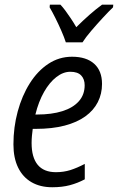

<svg xmlns="http://www.w3.org/2000/svg" viewBox="-20 -786 501 816"><path d="M202.1 9.8Q150.9 9.8 113.8 -11.7Q76.7 -33.2 56.9 -74Q37.1 -114.7 37.1 -172.4Q37.1 -245.1 55.2 -312Q73.2 -378.9 106.4 -431.6Q139.6 -484.4 185.3 -514.6Q231 -544.9 286.1 -544.9Q347.2 -544.9 380.4 -514.9Q413.6 -484.9 413.6 -429.2Q413.6 -387.2 395.8 -352.1Q377.9 -316.9 342.8 -291.5Q307.6 -266.1 254.9 -252.2Q202.1 -238.3 131.8 -238.3H119.1Q117.2 -224.1 115.7 -208.5Q114.3 -192.9 114.3 -178.2Q114.3 -117.2 140.1 -85.7Q166 -54.2 217.8 -54.2Q250.5 -54.2 279.1 -63.2Q307.6 -72.3 340.3 -89.4V-23.9Q310.1 -7.8 277.1 1Q244.1 9.8 202.1 9.8ZM130.4 -299.3H137.7Q199.7 -299.3 244.9 -313.5Q290 -327.6 314.9 -355.5Q339.8 -383.3 339.8 -423.8Q339.8 -449.7 325 -465.3Q310.1 -481 278.8 -481Q248.5 -481 219.5 -458.5Q190.4 -436 167.2 -395.3Q144 -354.5 130.4 -299.3ZM259.8 -606Q252.9 -627.4 240.7 -655.3Q228.5 -683.1 215.1 -710Q201.7 -736.8 190.9 -754.9L191.9 -766.1H236.8Q247.1 -755.4 258.1 -740.5Q269 -725.6 281 -707.8Q293 -689.9 304.2 -670.4Q332.5 -698.7 360.6 -723.4Q388.7 -748 413.6 -766.1H461.4L460.4 -754.9Q443.4 -738.8 418 -711.4Q392.6 -684.1 368.2 -655.5Q343.8 -627 330.6 -606Z"/></svg>

Font: Open Sans SemiCondensed
Style: Italic
Weight: 400
Width: 4
Italic angle: -12°
Designer: Monotype Design Team
Foundry: Monotype Imaging Inc.
Version: Version 3.000